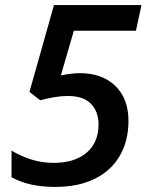

<svg xmlns="http://www.w3.org/2000/svg" viewBox="-20 -734 591 764"><path d="M297.9 -442.9Q386.2 -442.9 438.7 -392.3Q491.2 -341.8 491.2 -252.9Q491.2 -174.3 457 -114.7Q422.9 -55.2 357.4 -22.7Q292 9.8 199.2 9.8Q94.7 9.8 25.9 -28.8V-134.8Q107.4 -85.9 192.9 -85.9Q277.3 -85.9 324.7 -126.5Q372.1 -167 372.1 -238.8Q372.1 -290 341.8 -321Q311.5 -352.1 250 -352.1Q203.6 -352.1 140.1 -335L97.2 -368.2L194.8 -713.9H543L521 -611.8H273.9L222.2 -434.1Q267.6 -442.9 297.9 -442.9Z"/></svg>

Font: f52698313916912   
Style: Italic
Weight: 600
Italic angle: -12°
Foundry: Ascender Corporation
Version: Version 1.10